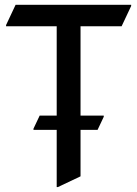

<svg xmlns="http://www.w3.org/2000/svg" viewBox="-20 -757 562 787"><path d="M217.3 9.8H212.4V-224.6H117.2V-229.5L142.6 -283.2H212.4V-649.4H4.9V-654.3L43.9 -737.3H517.6V-732.4L478.5 -649.4H310.1V-283.2H405.3V-278.3L379.9 -224.6H310.1V-34.2Z"/></svg>

Font: Nova Square
Style: Book
Weight: 400
Designer: Wojciech Kalinowski "wmk69" (wmk69@o2.pl)
Foundry: Wojciech Kalinowski "wmk69" (wmk69@o2.pl)
Version: Version 3.1.0; 2021-05-23